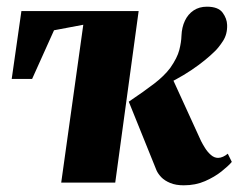

<svg xmlns="http://www.w3.org/2000/svg" viewBox="-20 -546 713 574"><path d="M324.5 0H163L229 -472L141.5 -455.5L76 -310H15L44 -513H394.5ZM529.5 8Q505.5 8 488.8 1Q472 -6 462.2 -16.2Q452.5 -26.5 448 -36.5L365 -242Q411 -273 441 -296Q471 -319 489 -343Q510 -373 516 -396.5Q522 -420 522.5 -439Q523.5 -464.5 532.8 -484Q542 -503.5 558.8 -514.8Q575.5 -526 598.5 -526Q632.5 -526 645.5 -508.2Q658.5 -490.5 659 -471.5Q660 -444 646.5 -423.2Q633 -402.5 621 -391.5Q610.5 -381 592.5 -366.2Q574.5 -351.5 551.8 -336.2Q529 -321 504.5 -307.8Q480 -294.5 456.5 -286.5L492.5 -318L581 -124.5Q585.5 -115.5 593 -103.5Q600.5 -91.5 610.5 -82.8Q620.5 -74 632 -74Q639 -74 646.8 -77.5Q654.5 -81 661 -86.5L673 -62Q663 -50 642.2 -33.5Q621.5 -17 593 -4.5Q564.5 8 529.5 8Z"/></svg>

Font: Merriweather 120pt Black
Style: Italic
Weight: 900
Italic angle: -7.8°
Version: Version 2.101